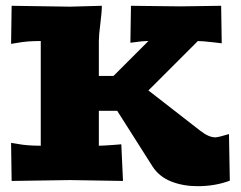

<svg xmlns="http://www.w3.org/2000/svg" viewBox="-20 -621 830 660"><path d="M18.1 -129.9 42 -126Q73.2 -120.1 120.1 -120.1V-480Q73.2 -480 42 -474.1L18.1 -470.2L20 -601.1L220.2 -598.1L330.1 -601.1Q330.1 -580.6 325 -540.3Q319.8 -500 319.8 -480V-359.9H370.1L490.2 -480Q468.3 -480 428.2 -474.1L430.2 -601.1L600.1 -599.1L740.2 -601.1L742.2 -472.2L717.8 -475.1Q674.8 -480 660.2 -480L490.2 -310.1L668 -171.9Q697.3 -148.9 720.2 -148.9Q730.5 -148.9 767.1 -160.2L770 0Q719.7 19 659.2 19Q609.4 19 568.6 2.9Q527.8 -13.2 504.9 -47.9L382.8 -240.2H319.8V-120.1Q333 -120.1 373 -123L397 -125L402.8 1L220.2 -2L20 1Z"/></svg>

Font: Zantroke
Style: Regular
Weight: 500
Foundry: gluk
Version: Version 0.36